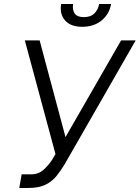

<svg xmlns="http://www.w3.org/2000/svg" viewBox="-20 -929 698 959"><path d="M76.3 9.9 88.1 -58.2H135.3Q173.3 -58.2 199 -82.4Q224.8 -106.5 240.4 -131L257.1 -159.4L104 -727.3H177.9L307.2 -244.3L584.9 -727.3H657.7L303.6 -109.7Q284.4 -77.8 262.8 -50.6Q241.1 -23.4 207.9 -6.7Q174.7 9.9 120.7 9.9ZM475.1 -909.1H534.8Q526.3 -858.3 487.4 -826.7Q448.5 -795.1 390.6 -795.1Q333.5 -795.1 305.2 -826.7Q277 -858.3 285.5 -909.1H345.2Q340.6 -881 352.6 -862.2Q364.7 -843.4 398.8 -843.4Q432.9 -843.4 451.7 -862.2Q470.5 -881 475.1 -909.1Z"/></svg>

Font: Inter Light  BETA
Style: Italic
Weight: 300
Italic angle: 9.39999°
Designer: Rasmus Andersson
Foundry: rsms
Version: Version 3.011;git-f93a4a705